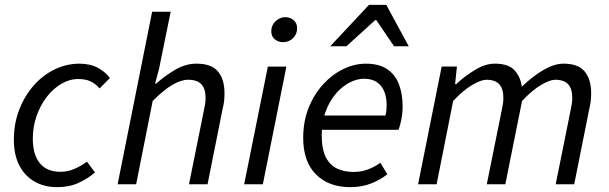

<svg xmlns="http://www.w3.org/2000/svg" viewBox="-20 -761 2515 793"><path d="M216.1 12Q163.3 12 123 -10.9Q82.8 -33.8 60 -77.4Q37.3 -120.9 37.3 -183.4Q37.3 -251.3 59.6 -308.5Q81.9 -365.7 119.6 -408.4Q157.3 -451.1 206.2 -474.6Q255.1 -498 307.8 -498Q352.9 -498 384.2 -480.9Q415.6 -463.9 433.9 -438.7L391.4 -395.9Q374.3 -415.6 353.7 -425.1Q333.2 -434.6 303.4 -434.6Q266.9 -434.6 233.3 -414.8Q199.8 -395.1 173.3 -361Q146.8 -326.9 131.2 -282.3Q115.5 -237.8 115.5 -188.1Q115.5 -122.7 144.4 -87.1Q173.3 -51.4 230.4 -51.4Q260.5 -51.4 289.6 -64.5Q318.8 -77.5 339.1 -93.4L372.1 -49.1Q345.7 -25 306.2 -6.5Q266.8 12 216.1 12Z M465.8 0 608.3 -712.4H684.9L637 -477.1L620.5 -415.7H624.5Q665.9 -451.5 706.9 -474.8Q748 -498.1 791.7 -498.1Q853.7 -498.1 880.4 -465.6Q907.2 -433.1 907.2 -376.9Q907.2 -359.7 905.7 -344.8Q904.2 -329.9 899.2 -310L837.2 0H760.6L821.1 -300.1Q825.4 -319.8 827.3 -331.9Q829.1 -344 829.1 -356.8Q829.1 -394.2 811.8 -412.9Q794.5 -431.6 756.8 -431.6Q728.2 -431.6 692.4 -410.8Q656.6 -390.1 610.6 -344L542.3 0Z M988.5 0 1086.3 -486H1162.8L1065.6 0ZM1149 -586.8Q1130 -586.8 1115.2 -598.6Q1100.4 -610.5 1100.4 -631.7Q1100.4 -656.3 1118 -673.2Q1135.6 -690.1 1158.5 -690.1Q1177.9 -690.1 1192.5 -678Q1207.1 -666 1207.1 -643.9Q1207.1 -619.4 1190 -603.1Q1173 -586.8 1149 -586.8Z M1426.4 12Q1337.6 12 1284.9 -40.8Q1232.3 -93.5 1232.3 -191.4Q1232.3 -260 1254.8 -316Q1277.3 -372 1314.7 -412.8Q1352 -453.6 1398 -475.8Q1443.9 -498 1491.1 -498Q1546.4 -498 1579.8 -474.9Q1613.1 -451.9 1628 -412.1Q1642.9 -372.2 1642.9 -322Q1642.9 -302.3 1640.5 -284.8Q1638.1 -267.2 1634.2 -251.9Q1630.3 -236.7 1626 -224.8H1289.4L1297.2 -283.9H1572.1Q1575.1 -296.5 1576 -306.1Q1576.9 -315.7 1576.9 -328Q1576.9 -355.9 1568.1 -380.4Q1559.2 -405 1538.6 -420.4Q1518 -435.8 1483 -435.8Q1454 -435.8 1423.2 -419.7Q1392.4 -403.6 1366.6 -373.5Q1340.8 -343.3 1324.8 -300Q1308.7 -256.7 1308.7 -203.2Q1308.7 -144.5 1325.9 -111.3Q1343.1 -78.1 1372.9 -64.4Q1402.7 -50.8 1440.6 -50.8Q1473.1 -50.8 1500.5 -61.5Q1527.8 -72.1 1551.1 -88.7L1579.9 -41.2Q1551 -18.4 1512.5 -3.2Q1474 12 1426.4 12ZM1344 -570 1504 -740.9H1575.5L1668.1 -570H1607.5L1534 -678.2H1530L1410.8 -570Z M1706.8 0 1804.2 -486.1H1867.2L1859.6 -413.2H1863.6Q1902.4 -448.9 1944 -473.5Q1985.6 -498.1 2022.9 -498.1Q2080.7 -498.1 2105.4 -470.5Q2130.1 -443 2135.1 -402.7Q2181.7 -447.6 2225.9 -472.8Q2270.1 -498.1 2307.4 -498.1Q2368.2 -498.1 2394.9 -465.6Q2421.6 -433.1 2421.6 -376.9Q2421.6 -359.7 2420 -344.8Q2418.3 -329.9 2413.6 -310L2351.6 0H2275.1L2335.6 -300.1Q2339.9 -319.8 2341.7 -331.9Q2343.6 -344 2343.6 -356.8Q2343.6 -394.2 2326.6 -412.9Q2309.6 -431.6 2272.5 -431.6Q2251.8 -431.6 2215.7 -410.8Q2179.6 -390.1 2136.2 -344L2067.1 0H1990.5L2051.1 -300.1Q2055.3 -319.8 2057.2 -331.9Q2059.1 -344 2059.1 -356.8Q2059.1 -394.2 2042.1 -412.9Q2025.1 -431.6 1988.7 -431.6Q1967.7 -431.6 1931.4 -410.8Q1895.1 -390.1 1851.6 -344L1783.3 0Z"/></svg>

Font: Source Sans 3 VF
Style: Italic
Weight: 200
Italic angle: -11°
Designer: Paul D. Hunt
Foundry: Adobe Systems Incorporated
Version: Version 3.042;hotconv 1.0.118;makeotfexe 2.5.65603